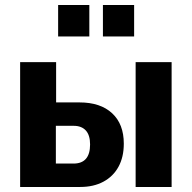

<svg xmlns="http://www.w3.org/2000/svg" viewBox="-20 -743 763 763"><path d="M60 0V-496H203V-336H296Q379 -336 425.5 -293Q472 -250 472 -172Q472 -119 451 -80.5Q430 -42 391 -21Q352 0 299 0ZM202 -93H272Q305 -93 321.5 -112Q338 -131 338 -169Q338 -206 321 -224.5Q304 -243 273 -243H202ZM519 0V-496H662V0ZM389 -598V-723H513V-598ZM211 -598V-723H335V-598Z"/></svg>

Font: Nunito Sans 10pt Condensed ExtraBold
Style: Regular
Weight: 800
Width: 3
Designer: Vernon Adams
Foundry: Vernon Adams
Version: Version 3.101;gftools[0.9.27]